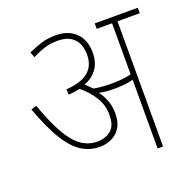

<svg xmlns="http://www.w3.org/2000/svg" viewBox="-115 -745 855 859"><g transform="rotate(-20 312.5 -316.0)"><path d="M369 -213Q369 -171 352.5 -145Q336 -119 309.5 -107Q283 -95 254 -95Q206 -95 166.5 -120.5Q127 -146 92 -203.5Q57 -261 22 -357L48 -365Q92 -240 138.5 -180.5Q185 -121 250 -121Q290 -121 316 -142.5Q342 -164 342 -215Q342 -262 318 -300.5Q294 -339 256 -370Q231 -364 202 -362L200 -388Q273 -393 306.5 -422Q340 -451 340 -502Q340 -552 313.5 -579Q287 -606 236 -606Q204 -606 175.5 -597.5Q147 -589 115 -572L105 -598Q140 -614 170 -623Q200 -632 236 -632Q297 -632 332 -597.5Q367 -563 367 -502Q367 -414 284 -380Q292 -373 300 -365Q308 -357 315 -350Q337 -346 359 -344.5Q381 -343 399 -343Q420 -343 444.5 -345Q469 -347 493 -353V-596H420V-622H625V-596H519V0H493V-327Q471 -321 448 -319Q425 -317 404 -317Q385 -317 366 -318.5Q347 -320 331 -324Q349 -300 359 -272.5Q369 -245 369 -213Z"/></g></svg>

Font: Noto Sans SemiCondensed Thin
Style: Regular
Weight: 100
Width: 4
Designer: Monotype Design Team
Foundry: Monotype Imaging Inc.
Version: Version 2.013; ttfautohint (v1.8.4.7-5d5b)